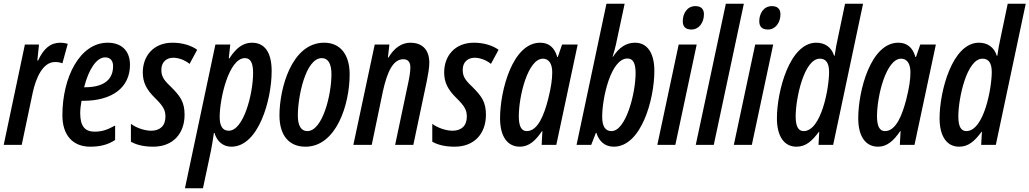

<svg xmlns="http://www.w3.org/2000/svg" viewBox="-23 -780 5544 1034"><path d="M-3 0H94L153 -280C170 -359 207 -446 273 -446C288 -446 301 -444 313 -439L342 -544C328 -548 316 -550 303 -550C249 -550 213 -520 182 -454H178L187 -540H111Z M463 10C512 10 556 1 597 -26V-104C554 -80 525 -71 486 -71C435 -71 409 -100 409 -170C409 -192 412 -216 416 -237H424C581 -237 677 -308 677 -431C677 -508 630 -550 557 -550C407 -550 313 -364 313 -159C313 -52 369 10 463 10ZM430 -310C454 -406 497 -471 543 -471C572 -471 586 -452 586 -424C586 -357 544 -310 433 -310Z M802 10C909 10 971 -61 971 -162C971 -232 947 -263 896 -314C854 -353 846 -373 846 -405C846 -443 871 -469 910 -469C937 -469 971 -458 998 -436L1039 -512C1007 -535 960 -550 906 -550C804 -550 746 -479 746 -390C746 -336 766 -297 813 -251C858 -207 868 -185 868 -152C868 -102 838 -76 791 -76C755 -76 710 -92 682 -113V-17C709 -1 749 10 802 10Z M973 234H1070L1113 32C1118 6 1124 -29 1129 -64H1132C1145 -19 1178 10 1223 10C1369 10 1440 -242 1440 -397C1440 -500 1401 -550 1334 -550C1287 -550 1249 -523 1212 -465H1209L1217 -540H1137ZM1209 -76C1176 -76 1160 -101 1160 -150C1160 -248 1209 -467 1296 -467C1326 -467 1340 -442 1340 -387C1340 -275 1289 -76 1209 -76Z M1622 10C1788 10 1860 -217 1860 -380C1860 -487 1809 -550 1723 -550C1545 -550 1482 -298 1482 -159C1482 -51 1533 10 1622 10ZM1632 -74C1598 -74 1581 -104 1581 -158C1581 -258 1622 -467 1710 -467C1745 -467 1762 -435 1762 -381C1762 -268 1714 -74 1632 -74Z M1880 0H1979L2039 -288C2063 -397 2095 -461 2149 -461C2175 -461 2187 -445 2187 -417C2187 -393 2181 -358 2174 -327L2105 0H2203L2276 -346C2283 -381 2289 -416 2289 -442C2289 -520 2243 -550 2187 -550C2140 -550 2099 -521 2069 -470H2066L2074 -540H1995Z M2425 10C2532 10 2594 -61 2594 -162C2594 -232 2570 -263 2519 -314C2477 -353 2469 -373 2469 -405C2469 -443 2494 -469 2533 -469C2560 -469 2594 -458 2621 -436L2662 -512C2630 -535 2583 -550 2529 -550C2427 -550 2369 -479 2369 -390C2369 -336 2389 -297 2436 -251C2481 -207 2491 -185 2491 -152C2491 -102 2461 -76 2414 -76C2378 -76 2333 -92 2305 -113V-17C2332 -1 2372 10 2425 10Z M2777 10C2825 10 2861 -22 2896 -74H2898L2894 0H2973L3088 -540H3004L2981 -473H2978C2963 -526 2931 -550 2886 -550C2737 -550 2670 -291 2670 -143C2670 -46 2709 10 2777 10ZM2814 -74C2785 -74 2771 -100 2771 -154C2771 -263 2820 -464 2901 -464C2932 -464 2951 -438 2951 -391C2951 -353 2945 -310 2929 -246C2908 -165 2875 -74 2814 -74Z M3282 10C3432 10 3501 -248 3501 -398C3501 -496 3462 -550 3397 -550C3350 -550 3311 -525 3278 -474H3276C3284 -499 3290 -523 3294 -540L3341 -760H3243L3082 0H3161L3186 -64H3189C3203 -19 3235 10 3282 10ZM3270 -74C3237 -74 3220 -99 3220 -151C3220 -254 3267 -465 3356 -465C3386 -465 3400 -440 3400 -386C3400 -278 3348 -74 3270 -74Z M3701 -621C3741 -621 3768 -658 3768 -703C3768 -733 3751 -747 3722 -747C3675 -747 3654 -704 3654 -666C3654 -636 3669 -621 3701 -621ZM3517 0H3614L3729 -540H3632Z M3724 0H3821L3983 -760H3886Z M4113 -621C4153 -621 4180 -658 4180 -703C4180 -733 4163 -747 4134 -747C4087 -747 4066 -704 4066 -666C4066 -636 4081 -621 4113 -621ZM3929 0H4026L4141 -540H4044Z M4266 10C4316 10 4349 -19 4387 -70H4389L4385 0H4464L4625 -760H4528L4489 -574C4483 -548 4477 -515 4472 -480H4469C4455 -526 4419 -550 4373 -550C4229 -550 4161 -287 4161 -143C4161 -46 4200 10 4266 10ZM4305 -74C4276 -74 4262 -100 4262 -153C4262 -250 4307 -464 4392 -464C4426 -464 4442 -440 4442 -392C4442 -305 4400 -74 4305 -74Z M4706 10C4754 10 4790 -22 4825 -74H4827L4823 0H4902L5017 -540H4933L4910 -473H4907C4892 -526 4860 -550 4815 -550C4666 -550 4599 -291 4599 -143C4599 -46 4638 10 4706 10ZM4743 -74C4714 -74 4700 -100 4700 -154C4700 -263 4749 -464 4830 -464C4861 -464 4880 -438 4880 -391C4880 -353 4874 -310 4858 -246C4837 -165 4804 -74 4743 -74Z M5142 10C5192 10 5225 -19 5263 -70H5265L5261 0H5340L5501 -760H5404L5365 -574C5359 -548 5353 -515 5348 -480H5345C5331 -526 5295 -550 5249 -550C5105 -550 5037 -287 5037 -143C5037 -46 5076 10 5142 10ZM5181 -74C5152 -74 5138 -100 5138 -153C5138 -250 5183 -464 5268 -464C5302 -464 5318 -440 5318 -392C5318 -305 5276 -74 5181 -74Z"/></svg>

Font: Noto Sans UI Condensed Medium
Style: Italic
Weight: 500
Width: 3
Italic angle: -12°
Designer: Monotype Design Team
Foundry: Monotype Imaging Inc.
Version: Version 1.901